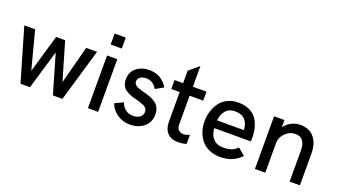

<svg xmlns="http://www.w3.org/2000/svg" viewBox="-61 -1175 2933 1671"><g transform="rotate(20 1406.0 -340.0)"><path d="M158.7 1 16.1 -487.8H116.7L208.5 -136.7L311 -487.8H394.5L497.1 -137.7L589.4 -487.8H689.9L546.4 0H458.5L353.5 -360.4L246.6 1Z M779.3 -588.4V-689.9H882.3V-588.4ZM782.7 0V-487.8H877.4V0Z M1175.3 9.8Q1105.5 9.8 1053.2 -27.3Q1001 -64.5 982.9 -118.7L1060.1 -154.8Q1072.3 -119.1 1101.1 -95.2Q1129.9 -71.3 1173.8 -71.3Q1211.9 -71.3 1236.6 -89.8Q1261.2 -108.4 1261.2 -139.2Q1261.2 -158.2 1250.2 -171.9Q1239.3 -185.5 1221.4 -192.9Q1203.6 -200.2 1180.7 -207.3Q1157.7 -214.4 1134 -219.7Q1110.4 -225.1 1087.4 -235.4Q1064.5 -245.6 1046.6 -258.8Q1028.8 -272 1017.8 -295.4Q1006.8 -318.8 1006.8 -349.6Q1006.8 -418.5 1055.4 -456.8Q1104 -495.1 1174.3 -495.1Q1232.4 -495.1 1276.4 -468.5Q1320.3 -441.9 1345.7 -396.5L1272 -355.5Q1237.3 -418 1170.9 -418Q1136.7 -418 1116.5 -402.6Q1096.2 -387.2 1096.2 -362.8Q1096.2 -346.2 1107.2 -334Q1118.2 -321.8 1136.2 -315.2Q1154.3 -308.6 1177.5 -301.5Q1200.7 -294.4 1224.9 -288.3Q1249 -282.2 1272.2 -271Q1295.4 -259.8 1313.5 -245.1Q1331.5 -230.5 1342.5 -205.6Q1353.5 -180.7 1353.5 -147.9Q1353.5 -109.4 1338.1 -78.4Q1322.8 -47.4 1297.4 -28.6Q1272 -9.8 1240.7 0Q1209.5 9.8 1175.3 9.8Z M1620.6 9.8Q1554.2 9.8 1519.8 -27.8Q1485.4 -65.4 1485.4 -131.8V-404.8H1407.7V-487.8H1486.8V-603L1577.6 -679.2V-487.8H1703.6V-404.8H1577.6V-141.6Q1577.6 -106 1594.7 -88.6Q1611.8 -71.3 1639.2 -71.3Q1666.5 -71.3 1696.8 -86.4V-2.4Q1667.5 9.8 1620.6 9.8Z M2006.3 5.9Q1950.2 5.9 1905.3 -14.2Q1860.4 -34.2 1832.5 -68.6Q1804.7 -103 1790 -147Q1775.4 -190.9 1775.4 -241.2Q1775.4 -290.5 1789.6 -335.4Q1803.7 -380.4 1830.3 -416Q1856.9 -451.7 1900.4 -472.9Q1943.8 -494.1 1998 -494.1Q2046.9 -494.1 2085 -480Q2123 -465.8 2147.5 -442.1Q2171.9 -418.5 2187.5 -385Q2203.1 -351.6 2209.5 -316.2Q2215.8 -280.8 2215.8 -239.7L2212.9 -212.9H1875.5Q1877.9 -154.3 1911.6 -117.4Q1945.3 -80.6 2005.4 -80.6Q2049.3 -80.6 2079.3 -90.8Q2109.4 -101.1 2135.7 -128.4L2201.2 -73.2Q2160.2 -31.2 2113.5 -12.7Q2066.9 5.9 2006.3 5.9ZM1875.5 -284.7H2124Q2121.6 -344.7 2089.8 -378.7Q2058.1 -412.6 1998 -412.6Q1942.4 -412.6 1911.4 -377.2Q1880.4 -341.8 1875.5 -284.7Z M2329.6 0V-487.8H2425.3V-420.4Q2450.7 -457 2490.2 -476.6Q2529.8 -496.1 2572.8 -496.1Q2608.9 -496.1 2638.4 -485.1Q2668 -474.1 2687.7 -455.6Q2707.5 -437 2720.9 -411.1Q2734.4 -385.3 2740.2 -356.2Q2746.1 -327.1 2746.1 -294.9V0H2650.9V-284.2Q2650.9 -407.2 2559.1 -407.2Q2504.9 -407.2 2465.1 -366.7Q2425.3 -326.2 2425.3 -272.5V0Z"/></g></svg>

Font: HK Grotesk Medium
Style: Regular
Weight: 500
Designer: Alfredo Marco Pradil and Stefan Peev
Foundry: Hanken Design Co.
Version: Version 1.045;PS 001.045;hotconv 1.0.88;makeotf.lib2.5.64775